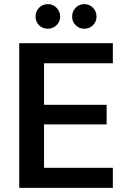

<svg xmlns="http://www.w3.org/2000/svg" viewBox="-20 -909 622 929"><path d="M73 0V-700H526V-603H193V-402H496V-307H193V-97H526V0ZM212 -770Q186 -770 169 -787Q152 -804 152 -829Q152 -854 169 -871.5Q186 -889 212 -889Q236 -889 253.5 -871.5Q271 -854 271 -829Q271 -804 253.5 -787Q236 -770 212 -770ZM388 -770Q363 -770 346 -787Q329 -804 329 -829Q329 -854 346 -871.5Q363 -889 388 -889Q413 -889 430 -871.5Q447 -854 447 -829Q447 -804 430 -787Q413 -770 388 -770Z"/></svg>

Font: DM Sans 11pt SemiBold
Style: Regular
Weight: 600
Version: Version 4.004;gftools[0.9.30]